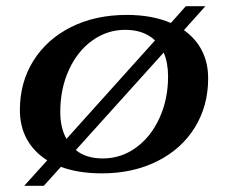

<svg xmlns="http://www.w3.org/2000/svg" viewBox="-20 -548 734 618"><path d="M650 -296Q650 -207 607 -137.5Q564 -68 486 -29Q408 10 308 10Q232 10 176 -11L121 50H58L132 -32Q89 -59 66.5 -100Q44 -141 44 -194Q44 -283 87.5 -352.5Q131 -422 209 -461Q287 -500 388 -500Q470 -500 530 -474L578 -528H641L572 -451Q610 -424 630 -385Q650 -346 650 -296ZM194 -101 479 -418Q443 -452 383 -452Q325 -452 277 -417.5Q229 -383 201.5 -322.5Q174 -262 174 -188Q174 -136 194 -101ZM521 -302Q521 -345 507 -379L224 -65Q257 -38 311 -38Q370 -38 418 -73Q466 -108 493.5 -168.5Q521 -229 521 -302Z"/></svg>

Font: Fahkwang SemiBold
Style: Italic
Weight: 600
Italic angle: -10°
Version: Version 1.000; ttfautohint (v1.6)